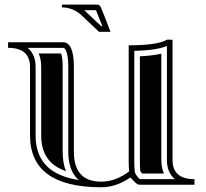

<svg xmlns="http://www.w3.org/2000/svg" viewBox="-20 -790 881 821"><path d="M728.3 -23.9Q693.8 -51.5 693.8 -106V-593.5Q649.9 -574.7 554.2 -572.5V-106Q554.2 -78.6 555.9 -58.6Q556.9 -46.1 570.6 -31.2Q575.7 -25.6 578.9 -23.9ZM97.9 -585.4Q132.3 -557.9 132.3 -503.4V-210.9Q132.3 -180.7 138.4 -155.4Q144.5 -130.1 158.2 -107.7Q171.9 -85.2 193.1 -68.2Q214.4 -51.3 245.5 -38.8Q276.6 -26.4 316.7 -20Q272 -58.6 272 -141.1V-503.4Q272 -553 261.7 -574.5Q256.8 -585.4 249 -585.4ZM717.8 -106Q717.8 -23.9 811.5 -23.9V0H577.1Q566.7 0 552.9 -15.3Q539.1 -30.5 536.6 -30.5Q476.3 10.7 413.1 10.7Q108.4 10.7 108.4 -210.9V-503.4Q108.4 -585.4 14.6 -585.4V-609.4H249Q295.9 -609.4 295.9 -503.4V-141.1Q295.9 -13.2 413.1 -13.2Q473.4 -13.2 532 -56.6Q530.3 -77.6 530.3 -106V-596.2Q653.3 -596.2 694.3 -620.4L717.8 -620.1ZM680.9 -47.9H587.9Q580.1 -56.9 579.6 -60.5Q578.1 -79.6 578.1 -106V-549.3Q633.1 -551.8 669.9 -560.5V-106Q669.9 -73.2 680.9 -47.9ZM145.3 -561.5H241.2Q248 -543 248 -503.4V-141.1Q248 -93.5 262 -58.1L254.4 -61Q226.6 -72 208 -86.9Q190.2 -101.3 178.7 -120.1Q167 -139.4 161.6 -160.9Q156.2 -183.6 156.2 -210.9V-503.4Q156.2 -536.1 145.3 -561.5ZM452.6 -654.1H403.3L328.6 -724.6Q293.9 -757.3 244.9 -758.5V-770.3H397.2Q403.1 -770.3 410.2 -761Q416.5 -747.8 452.6 -654.1ZM340.3 -746.3 345 -741.9 412.8 -678H417.7Q396.5 -732.9 390.6 -746.3Z"/></svg>

Font: itsadzokeS01
Style: Regular
Weight: 600
Width: 6
Version: Version 0.46